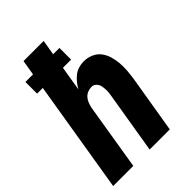

<svg xmlns="http://www.w3.org/2000/svg" viewBox="-215 -832 930 930"><g transform="rotate(-45 250.0 -367.5)"><path d="M0 0 95 -577H56V-657H108L121 -735H259L246 -657H289V-577H233L212 -450Q221 -466 233 -481Q245 -496 259.5 -507Q274 -518 291.5 -523Q309 -528 326 -528Q352 -528 375 -518Q398 -508 412.5 -489Q427 -470 434 -446.5Q441 -423 443 -398Q445 -373 443 -347Q441 -321 437 -295L388 0H250L302 -314Q304 -325 305 -335Q306 -345 305.5 -355.5Q305 -366 303.5 -376Q302 -386 297 -394.5Q292 -403 284 -408.5Q276 -414 265 -414Q252 -414 238.5 -408.5Q225 -403 216 -392.5Q207 -382 202 -369Q197 -356 194 -342L138 0Z"/></g></svg>

Font: Iosevka Heavy Oblique
Style: Regular
Weight: 900
Italic angle: -9°
Monospace: yes
Designer: Belleve Invis
Foundry: Belleve Invis
Version: Version 32.5.0; ttfautohint (v1.8.4)